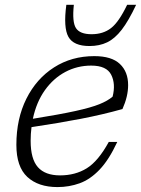

<svg xmlns="http://www.w3.org/2000/svg" viewBox="-20 -750 573 780"><path d="M456.5 -173.5Q422.5 -100.5 384.5 -60.8Q346.5 -21 303.8 -5.5Q261 10 213.5 10Q135.5 10 91 -31.2Q46.5 -72.5 46.5 -161.5Q46.5 -267.5 87.2 -349Q128 -430.5 199.5 -476.2Q271 -522 363 -522Q433.5 -522 467 -490.2Q500.5 -458.5 500.5 -404Q500.5 -358.5 477.5 -307Q397.5 -284.5 307.8 -267.2Q218 -250 108 -233.5Q104.5 -206.5 104.5 -178Q104.5 -104 134 -70.8Q163.5 -37.5 224 -37.5Q285.5 -37.5 332.2 -66.2Q379 -95 422 -173.5ZM350.5 -483.5Q294 -483.5 245.5 -457.8Q197 -432 162.5 -383.8Q128 -335.5 113.5 -267.5Q222.5 -285 286.2 -299Q350 -313 384 -326.8Q418 -340.5 437.5 -357.5Q450.5 -409 431.8 -446.2Q413 -483.5 350.5 -483.5ZM352 -611Q399 -611 431 -635.8Q463 -660.5 496.5 -730.5H533Q502.5 -665.5 474.5 -629.2Q446.5 -593 415.2 -578Q384 -563 343.5 -563Q279 -563 258 -600.2Q237 -637.5 249.5 -730.5H280Q272.5 -660 288.8 -635.5Q305 -611 352 -611Z"/></svg>

Font: Newsreader 6pt Light
Style: Italic
Weight: 300
Italic angle: -17°
Designer: Hugues Gentile
Foundry: Production Type
Version: Version 1.003; ttfautohint (v1.8.3)